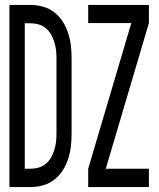

<svg xmlns="http://www.w3.org/2000/svg" viewBox="-20 -755 640 775"><path d="M18 0V-735H104Q129 -735 154 -728Q179 -721 199.5 -705Q220 -689 233.5 -667.5Q247 -646 255 -621.5Q263 -597 266 -571.5Q269 -546 269 -521V-215Q269 -189 266 -163.5Q263 -138 255 -113.5Q247 -89 233.5 -67.5Q220 -46 199.5 -30Q179 -14 154 -7Q129 0 104 0ZM104 -74Q120 -74 136 -78.5Q152 -83 165 -94Q178 -105 186 -119Q194 -133 199 -149Q204 -165 206 -181.5Q208 -198 208 -215V-521Q208 -537 206 -553.5Q204 -570 199 -586Q194 -602 186 -616Q178 -630 165 -641Q152 -652 136 -656.5Q120 -661 104 -661H80V-74ZM336 0V-74L510 -662H336V-735H581V-662L407 -74H581V0Z"/></svg>

Font: Iosevka Mono
Style: Regular
Weight: 400
Designer: Belleve Invis
Foundry: Belleve Invis
Version: Version 11.1.1